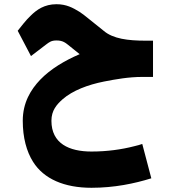

<svg xmlns="http://www.w3.org/2000/svg" viewBox="-20 -641 831 911"><path d="M224 -68C224 -117 249 -145 277 -170C325 -212 398 -239 473 -254C529 -265 591 -276 655 -276H706V-448H671C587 -448 517 -457 473 -494L397 -555C382 -567 370 -577 357 -585C326 -604 295 -621 248 -621C191 -621 154 -595 125 -566C114 -555 102 -543 92 -530L64 -495L127 -375L199 -430C214 -441 223 -449 248 -449C279 -449 291 -438 312 -421L358 -384C288 -354 220 -314 171 -263C126 -216 88 -154 88 -68C88 12 106 78 137 127C188 208 285 250 414 250C522 250 618 230 698 205L655 42C645 46 632 49 616 53C558 68 489 78 414 78C308 78 224 40 224 -68Z"/></svg>

Font: Iranian Sans Web
Style: Bold
Weight: 700
Designer: Hooman Mehr, Hadi Navid in Neviseh Pardaz Co. Ltd. (http://nevisa.com)
Foundry: http://font-store.ir
Version: 5.0.2 build 3/9/1393